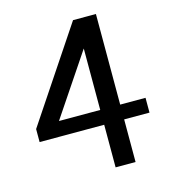

<svg xmlns="http://www.w3.org/2000/svg" viewBox="-101 -743 743 827"><g transform="rotate(-15 271.0 -330.0)"><path d="M515 -190H402V0H313V-190H25V-248L300 -660H402V-256H515ZM313 -256V-530L129 -256Z"/></g></svg>

Font: Rambla
Style: Regular
Weight: 400
Designer: Martin Sommaruga
Foundry: Martin Sommaruga
Version: Version 1.001